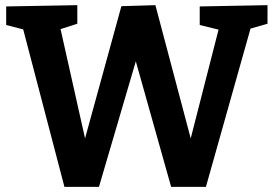

<svg xmlns="http://www.w3.org/2000/svg" viewBox="-20 -724 1061 745"><path d="M755 -699 1018 -704V-632L952 -613L779 1H644L507 -486L364 1H230L70 -610L4 -627V-699L280 -704V-632L215 -611L310 -187L451 -700L583 -704L720 -187L828 -609L755 -627Z"/></svg>

Font: Bitter
Style: Bold
Weight: 700
Designer: Sol Matas, and Bitter project Authors
Foundry: Sol Matas
Version: Version 2.001